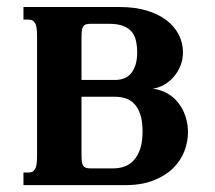

<svg xmlns="http://www.w3.org/2000/svg" viewBox="-20 -539 625 559"><path d="M48.3 0V-36.6H62Q68.4 -36.6 73.2 -38.6Q78.1 -40.5 81.5 -45.9Q85 -51.3 86.4 -60.5Q87.9 -69.8 87.9 -85V-433.6Q87.9 -448.7 86.4 -458Q85 -467.3 81.5 -472.7Q78.1 -478 73.2 -480Q68.4 -481.9 62 -481.9H48.3V-518.6H328.1Q372.6 -518.6 407 -508.3Q441.4 -498 464.8 -480Q488.3 -461.9 500.5 -438Q512.7 -414.1 512.7 -386.7Q512.7 -366.2 505.6 -348.1Q498.5 -330.1 486.3 -315.9Q474.1 -301.8 458.3 -292.5Q442.4 -283.2 424.3 -280.8Q449.2 -277.8 468.5 -266.4Q487.8 -254.9 500.7 -237.5Q513.7 -220.2 520.5 -198.7Q527.3 -177.2 527.3 -154.3Q527.3 -126.5 516.8 -98.9Q506.3 -71.3 483.9 -49.3Q461.4 -27.3 427 -13.7Q392.6 0 344.2 0ZM217.3 -306.2H314Q347.7 -306.2 363.5 -327.9Q379.4 -349.6 379.4 -386.2Q379.4 -405.3 375.7 -420.9Q372.1 -436.5 362.8 -447.3Q353.5 -458 337.6 -463.9Q321.8 -469.7 297.4 -469.7H243.2Q235.4 -469.7 230.2 -468Q225.1 -466.3 222.2 -461.9Q219.2 -457.5 218.3 -449.5Q217.3 -441.4 217.3 -428.2ZM310.1 -48.8Q327.6 -48.8 343 -54.4Q358.4 -60.1 369.9 -72.8Q381.3 -85.4 388.2 -105.7Q395 -126 395 -155.8Q395 -185.5 388.7 -205.1Q382.3 -224.6 371.3 -236.3Q360.4 -248 345.7 -252.7Q331.1 -257.3 314.5 -257.3H217.3V-90.3Q217.3 -77.1 218.3 -69.1Q219.2 -61 222.2 -56.6Q225.1 -52.2 230.2 -50.5Q235.4 -48.8 243.2 -48.8Z"/></svg>

Font: Arian AMU Serif
Style: Bold
Weight: 700
Designer: Ruben Hakobyan (Tarumian)
Foundry: Ruben Hakobyan (Tarumian)
Version: Version 1.002